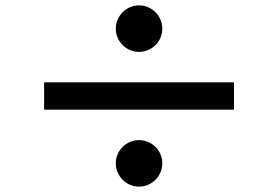

<svg xmlns="http://www.w3.org/2000/svg" viewBox="-20 -738 1040 718"><path d="M500 -718C452 -718 413 -678 413 -631C413 -583 452 -544 500 -544C548 -544 587 -583 587 -631C587 -678 548 -718 500 -718ZM855 -430H145V-328H855ZM500 -214C452 -214 413 -175 413 -127C413 -80 452 -40 500 -40C548 -40 587 -80 587 -127C587 -175 548 -214 500 -214Z"/></svg>

Font: Noto Sans JP
Style: Bold
Weight: 700
Designer: Ryoko NISHIZUKA  (kana, bopomofo & ideographs); Paul D. Hunt (Latin, Greek & Cyrillic); Sandoll Communications , Soo-you
Foundry: Adobe
Version: Version 2.002;hotconv 1.0.116;makeotfexe 2.5.65601